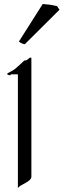

<svg xmlns="http://www.w3.org/2000/svg" viewBox="-20 -939 322 974"><path d="M106 -714.8 281.7 -889.6 269.5 -907.7C262.7 -909.7 248.5 -912.6 233.9 -915L212.9 -917C205.6 -918 199.7 -918.9 196.8 -918.9L75.7 -728C89.8 -717.8 98.6 -715.8 106 -714.8ZM139.2 -630.9C139.2 -643.1 140.1 -647 136.2 -647C130.9 -647 124 -641.1 120.1 -637.2C113.8 -631.8 103 -631.8 103 -631.8C103 -631.8 82 -610.8 62 -594.2C44.9 -578.1 16.1 -568.8 16.1 -564C16.1 -560.1 26.9 -557.1 30.8 -557.1C34.2 -557.1 35.2 -562 35.2 -562H70.8V15.1C82 -3.9 139.2 -16.1 139.2 -43Z"/></svg>

Font: Pierce
Style: Roman
Weight: 500
Version: Version 0.2.0